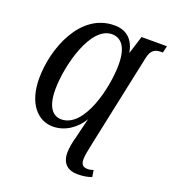

<svg xmlns="http://www.w3.org/2000/svg" viewBox="-168 -850 1085 1214"><g transform="rotate(20 374.5 -242.5)"><path d="M492 240C532 240 559 235 588 225L581 180C568 184 556 187 543 187C513 187 497 175 497 137C497 112 504 81 515 27L648 -600C661 -660 693 -668 728 -668H738L749 -714H578L540 -592C525 -680 474 -725 393 -725C164 -725 59 -449 59 -247C59 -79 142 10 243 10C327 10 398 -42 438 -110L406 21C394 61 387 106 387 133C387 208 431 240 492 240ZM279 -51C218 -51 179 -103 179 -216C179 -377 254 -667 397 -667C462 -667 502 -614 502 -500C502 -346 433 -52 279 -51Z"/></g></svg>

Font: Noto Serif Condensed Semi
Style: Italic
Weight: 600
Width: 3
Italic angle: -12°
Designer: Monotype Design Team
Foundry: Monotype Imaging Inc.
Version: Version 1.901